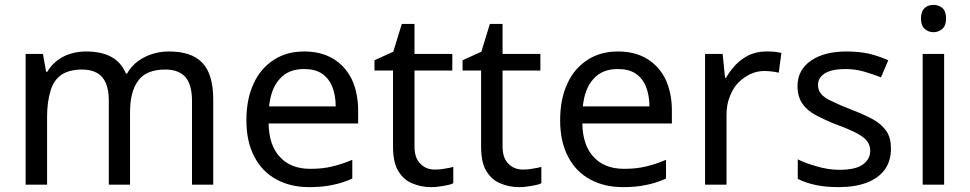

<svg xmlns="http://www.w3.org/2000/svg" viewBox="-20 -757 3975 787"><path d="M673 -546C734 -546 779 -531 809 -500C839 -469 854 -418 854 -349V0H767V-345C767 -387 758 -419 741 -440C723 -461 695 -472 658 -472C606 -472 569 -457 547 -427C524 -397 513 -353 513 -296V0H426V-345C426 -373 422 -397 414 -416C406 -435 394 -449 378 -458C362 -467 341 -472 316 -472C280 -472 252 -464 231 -450C210 -435 195 -413 187 -384C178 -355 173 -320 173 -278V0H85V-536H156L169 -463H174C185 -482 199 -497 216 -510C232 -522 250 -531 270 -537C290 -543 311 -546 332 -546C373 -546 408 -539 436 -524C463 -509 483 -487 496 -456H501C519 -487 544 -509 575 -524C606 -539 638 -546 673 -546Z M1227 -546C1273 -546 1313 -536 1346 -516C1379 -496 1404 -468 1422 -432C1439 -395 1448 -353 1448 -304V-251H1081C1082 -190 1098 -144 1128 -113C1157 -81 1199 -65 1252 -65C1286 -65 1316 -68 1343 -75C1369 -81 1396 -90 1424 -102V-25C1397 -13 1370 -4 1343 1C1316 7 1285 10 1248 10C1197 10 1153 0 1114 -21C1075 -42 1044 -73 1023 -114C1001 -155 990 -205 990 -264C990 -323 1000 -373 1020 -415C1039 -457 1067 -489 1103 -512C1138 -535 1180 -546 1227 -546ZM1226 -474C1184 -474 1151 -461 1127 -434C1102 -407 1088 -369 1083 -321H1356C1356 -352 1351 -378 1342 -401C1333 -424 1319 -442 1300 -455C1281 -468 1256 -474 1226 -474Z M1763 -62C1776 -62 1790 -63 1804 -66C1818 -68 1829 -70 1838 -73V-6C1829 -1 1815 2 1798 5C1781 8 1764 10 1748 10C1720 10 1694 5 1671 -5C1647 -14 1628 -31 1613 -55C1598 -79 1591 -113 1591 -156V-468H1515V-510L1592 -545L1627 -659H1679V-536H1834V-468H1679V-158C1679 -125 1687 -101 1703 -86C1718 -70 1738 -62 1763 -62Z M2124 -62C2137 -62 2151 -63 2165 -66C2179 -68 2190 -70 2199 -73V-6C2190 -1 2176 2 2159 5C2142 8 2125 10 2109 10C2081 10 2055 5 2032 -5C2008 -14 1989 -31 1974 -55C1959 -79 1952 -113 1952 -156V-468H1876V-510L1953 -545L1988 -659H2040V-536H2195V-468H2040V-158C2040 -125 2048 -101 2064 -86C2079 -70 2099 -62 2124 -62Z M2513 -546C2559 -546 2599 -536 2632 -516C2665 -496 2690 -468 2708 -432C2725 -395 2734 -353 2734 -304V-251H2367C2368 -190 2384 -144 2414 -113C2443 -81 2485 -65 2538 -65C2572 -65 2602 -68 2629 -75C2655 -81 2682 -90 2710 -102V-25C2683 -13 2656 -4 2629 1C2602 7 2571 10 2534 10C2483 10 2439 0 2400 -21C2361 -42 2330 -73 2309 -114C2287 -155 2276 -205 2276 -264C2276 -323 2286 -373 2306 -415C2325 -457 2353 -489 2389 -512C2424 -535 2466 -546 2513 -546ZM2512 -474C2470 -474 2437 -461 2413 -434C2388 -407 2374 -369 2369 -321H2642C2642 -352 2637 -378 2628 -401C2619 -424 2605 -442 2586 -455C2567 -468 2542 -474 2512 -474Z M3120 -546C3130 -546 3141 -546 3153 -545C3164 -544 3174 -542 3183 -540L3172 -459C3163 -461 3154 -463 3144 -464C3133 -465 3123 -466 3114 -466C3093 -466 3074 -462 3055 -453C3036 -444 3020 -432 3005 -417C2990 -401 2979 -382 2971 -360C2962 -338 2958 -313 2958 -286V0H2870V-536H2942L2952 -438H2956C2967 -458 2981 -476 2997 -493C3013 -509 3031 -522 3052 -532C3073 -541 3095 -546 3120 -546Z M3632 -148C3632 -113 3623 -84 3606 -61C3589 -38 3564 -20 3532 -8C3500 4 3462 10 3418 10C3381 10 3349 7 3322 1C3295 -5 3271 -13 3250 -24V-104C3271 -93 3297 -84 3328 -75C3358 -66 3389 -61 3420 -61C3465 -61 3497 -68 3517 -83C3537 -97 3547 -116 3547 -140C3547 -153 3543 -165 3536 -176C3529 -187 3516 -197 3497 -208C3478 -219 3450 -231 3415 -244C3380 -257 3351 -271 3326 -284C3301 -297 3282 -313 3269 -332C3256 -351 3249 -375 3249 -404C3249 -449 3268 -484 3305 -509C3342 -534 3390 -546 3450 -546C3483 -546 3513 -543 3542 -537C3570 -530 3596 -521 3621 -510L3591 -440C3568 -449 3545 -457 3520 -464C3495 -471 3470 -474 3444 -474C3408 -474 3381 -468 3362 -457C3343 -445 3333 -429 3333 -409C3333 -394 3337 -382 3346 -372C3355 -361 3369 -351 3390 -342C3410 -332 3437 -320 3471 -307C3505 -294 3534 -281 3558 -268C3582 -255 3600 -238 3613 -220C3626 -201 3632 -177 3632 -148Z M3762 -536H3850V0H3762V-536ZM3807 -737C3820 -737 3832 -733 3843 -724C3853 -715 3858 -700 3858 -681C3858 -662 3853 -648 3843 -639C3832 -630 3820 -625 3807 -625C3792 -625 3780 -630 3770 -639C3760 -648 3755 -662 3755 -681C3755 -700 3760 -715 3770 -724C3780 -733 3792 -737 3807 -737Z"/></svg>

Font: NameLogos Sans
Style: Regular
Weight: 500
Version: Version 0.1